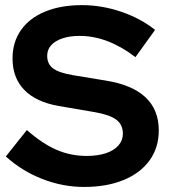

<svg xmlns="http://www.w3.org/2000/svg" viewBox="-20 -730 671 760"><path d="M312.6 10Q228.2 10 147.1 -21.7Q66.1 -53.4 3.1 -110.7L86.3 -215.2Q147.5 -161.5 203.6 -137.1Q259.7 -112.8 322.7 -112.8Q367 -112.8 399.1 -123.5Q431.3 -134.2 448.8 -154.3Q466.4 -174.3 466.4 -200.7Q466.4 -236.8 440 -256.5Q413.6 -276.2 351.2 -286.7L212.3 -310.5Q122.7 -326.1 76.1 -374.1Q29.6 -422.1 29.6 -498.3Q29.6 -563.4 63.1 -611Q96.6 -658.6 158.5 -684.1Q220.4 -709.7 304.9 -709.7Q381.8 -709.7 458.6 -683.9Q535.5 -658.1 593.8 -611.7L516.1 -503.8Q406.2 -587.9 295.5 -587.9Q256.2 -587.9 227.1 -578.1Q198.1 -568.4 182.4 -550.9Q166.8 -533.4 166.8 -509.3Q166.8 -476.7 190.1 -459.3Q213.5 -441.9 266.6 -432.8L398.8 -411Q503.8 -394.2 556.1 -344.7Q608.5 -295.3 608.5 -214Q608.5 -145.9 572.3 -95.5Q536.2 -45.1 469.6 -17.6Q403 10 312.6 10Z"/></svg>

Font: Red Hat Display VF
Style: Regular
Weight: 300
Designer: Pentagram, MCKL
Foundry: Pentagram, MCKL
Version: Version 1.023